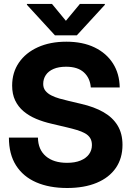

<svg xmlns="http://www.w3.org/2000/svg" viewBox="-20 -942 667 974"><path d="M320.3 11.7Q230.1 11.7 163.8 -17.1Q97.6 -45.9 61.4 -102.7Q25.2 -159.5 25.2 -243.8H172.5Q173.3 -183.2 212.5 -149.6Q251.6 -116 320.3 -116Q360.3 -116 388.5 -127.6Q416.8 -139.2 431.5 -159.5Q446.3 -179.9 446.3 -206.1Q446.3 -227.4 437.3 -241.9Q428.2 -256.3 411.1 -265.8Q394 -275.3 370.4 -282.4Q346.8 -289.6 317.8 -296.3L241.6 -314.3Q199.4 -323.9 163.1 -339.2Q126.9 -354.5 99.6 -377.4Q72.3 -400.4 56.9 -432.5Q41.6 -464.6 41.6 -507.8Q41.6 -574.2 76 -624.4Q110.4 -674.5 172.3 -702.5Q234.3 -730.5 316.6 -730.5Q399.6 -730.5 459.8 -701.4Q520 -672.3 553.1 -620.2Q586.2 -568.1 587.3 -498.4H440.6Q437 -545.9 405.7 -574.7Q374.3 -603.5 315.4 -603.5Q277.3 -603.5 251.4 -592.2Q225.5 -581 212.4 -561.2Q199.2 -541.5 199.2 -516Q199.2 -495.7 210.3 -481.7Q221.4 -467.7 240 -458.2Q258.6 -448.7 282 -442Q305.5 -435.3 329.9 -429.7L390.4 -415.4Q457.7 -400.1 504.7 -373.2Q551.7 -346.3 576.5 -305.4Q601.4 -264.5 601.4 -207.2Q601.4 -139 567.5 -89.9Q533.6 -40.8 470.6 -14.6Q407.6 11.7 320.3 11.7ZM243.9 -921.9 314.3 -836.5 385.2 -921.9H511.9V-917.6L369.9 -762.9H258.6L116.6 -917.6V-921.9Z"/></svg>

Font: Inter Display V
Style: Regular
Weight: 400
Designer: Rasmus Andersson
Foundry: rsms
Version: Version 3.015;git-src